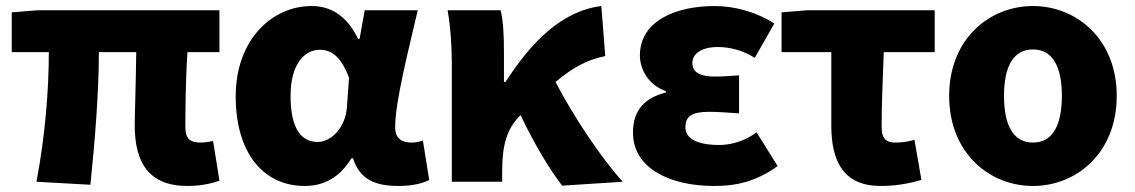

<svg xmlns="http://www.w3.org/2000/svg" viewBox="-20 -603 3764 637"><path d="M602 14C647 14 686 5 708 -4L687 -135C671 -132 656 -130 646 -130C613 -130 595 -141 595 -181C595 -204 595 -333 602 -430H708V-569H105L19 -562V-430H142C142 -307 130 -152 101 0L280 10C295 -138 308 -296 308 -430H432C431 -338 427 -219 427 -187C427 -67 471 14 602 14Z M991 14C1057 14 1108 -16 1146 -78H1151C1173 -10 1221 14 1302 14C1349 14 1383 5 1404 -6L1383 -137C1370 -132 1357 -130 1346 -130C1314 -130 1291 -142 1291 -182C1291 -265 1336 -440 1366 -569H1190L1173 -474H1168C1131 -551 1077 -583 1014 -583C882 -583 762 -471 762 -283C762 -98 852 14 991 14ZM1034 -132C979 -132 944 -177 944 -285C944 -394 993 -438 1041 -438C1087 -438 1116 -404 1138 -345L1131 -248C1127 -183 1081 -132 1034 -132Z M1845 13 2046 0C1971 -83 1881 -220 1823 -331C1884 -382 1930 -405 1988 -417L1975 -583C1840 -566 1740 -459 1657 -331H1652V-427C1652 -481 1650 -532 1641 -569H1465C1476 -508 1479 -437 1479 -392V0H1646V-35C1646 -122 1662 -176 1705 -219L1707 -221C1757 -117 1804 -41 1845 13Z M2349 14C2420 14 2486 1 2560 -52L2490 -164C2448 -132 2399 -122 2367 -122C2293 -122 2254 -143 2254 -181C2254 -219 2278 -232 2333 -232C2364 -232 2399 -229 2432 -227V-353C2406 -351 2375 -349 2351 -349C2303 -349 2277 -363 2277 -394C2277 -426 2310 -447 2361 -447C2403 -447 2447 -435 2484 -411L2549 -525C2492 -562 2419 -583 2351 -583C2221 -583 2103 -533 2103 -419C2103 -374 2131 -320 2189 -301V-296C2121 -279 2080 -239 2080 -163C2080 -45 2202 14 2349 14Z M2902 14C2954 14 2999 5 3037 -6L3014 -139C2988 -132 2970 -130 2949 -130C2923 -130 2905 -141 2905 -181C2905 -242 2908 -336 2912 -430H3081V-569H2658L2573 -562V-430H2738V-187C2738 -67 2779 14 2902 14Z M3407 14C3552 14 3685 -96 3685 -285C3685 -473 3552 -583 3407 -583C3262 -583 3129 -473 3129 -285C3129 -96 3262 14 3407 14ZM3407 -130C3340 -130 3311 -190 3311 -285C3311 -379 3340 -439 3407 -439C3474 -439 3503 -379 3503 -285C3503 -190 3474 -130 3407 -130Z"/></svg>

Font: Noto Sans HK Black
Style: Regular
Weight: 900
Designer: Ryoko NISHIZUKA 西塚涼子 (kana, bopomofo & ideographs); Paul D. Hunt (Latin, Greek & Cyrillic); Sandoll Communications 산돌커뮤니
Foundry: Adobe
Version: Version 2.004;hotconv 1.0.118;makeotfexe 2.5.65603